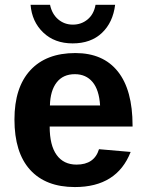

<svg xmlns="http://www.w3.org/2000/svg" viewBox="-20 -755 596 785"><path d="M286.1 9.8Q167 9.8 103 -60.8Q39.1 -131.3 39.1 -266.6Q39.1 -397.5 104 -467.8Q168.9 -538.1 288.1 -538.1Q401.9 -538.1 461.9 -462.6Q522 -387.2 522 -241.7V-237.8H183.1Q183.1 -160.6 211.7 -121.3Q240.2 -82 293 -82Q365.7 -82 384.8 -145L514.2 -133.8Q458 9.8 286.1 9.8ZM286.1 -451.7Q237.8 -451.7 211.7 -418Q185.5 -384.3 184.1 -323.7H389.2Q385.3 -387.7 358.4 -419.7Q331.5 -451.7 286.1 -451.7ZM276.9 -577.6Q203.1 -577.6 156.7 -622.1Q110.4 -666.5 105 -735.4H184.6Q192.4 -697.8 217.8 -676Q243.2 -654.3 277.8 -654.3Q312.5 -654.3 338.1 -675.5Q363.8 -696.8 370.6 -735.4H450.7Q441.9 -663.1 396.7 -620.4Q351.6 -577.6 276.9 -577.6Z"/></svg>

Font: Liberation Sans
Style: Bold
Weight: 700
Designer: Steve Matteson
Foundry: Ascender Corporation
Version: Version 2.1.5